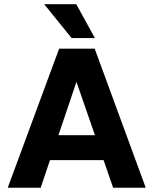

<svg xmlns="http://www.w3.org/2000/svg" viewBox="-20 -878 718 898"><path d="M186.7 -858.3 314.9 -700H423.8L336.7 -858.3ZM169.2 -245.7V-129.1H507.6V-245.7ZM661.6 0 422.8 -650.5H256.6L16.2 0H170.2L337.6 -495.2L509.1 0Z"/></svg>

Font: Overused Grotesk Light
Style: Regular
Weight: 300
Designer: RandomMaerks
Version: Version 0.005